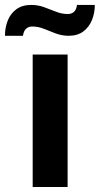

<svg xmlns="http://www.w3.org/2000/svg" viewBox="-66 -743 397 763"><path d="M63.9 0V-526.4H202.7V0ZM-46.3 -600.8Q-46.3 -633.7 -35.1 -661.6Q-23.9 -689.5 -0.6 -706.5Q22.7 -723.4 57.7 -723.4Q85 -723.4 109 -714.6Q133 -705.8 156.2 -696.6Q179.4 -687.3 203.3 -687.3Q218.4 -687.3 227.8 -695.7Q237.3 -704.1 240 -723.4H310.8Q310.8 -691.3 299.5 -663.5Q288.3 -635.7 265.4 -618.3Q242.5 -600.8 206.8 -600.8Q180.3 -600.8 155.8 -610Q131.4 -619.2 108.6 -628.4Q85.8 -637.7 62 -637.7Q47.7 -637.7 37.8 -628.9Q27.9 -620.1 25.3 -600.8Z"/></svg>

Font: Archivo SemiBold
Style: Regular
Weight: 600
Designer: Hector Gatti
Foundry: Omnibus-Type
Version: Version 2.001